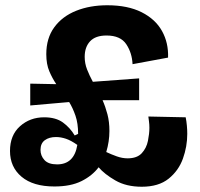

<svg xmlns="http://www.w3.org/2000/svg" viewBox="-20 -695 759 730"><path d="M187 14Q106 14 62 -23Q18 -60 18 -121Q18 -181 56 -215Q94 -249 148 -249Q192 -249 219 -229.5Q246 -210 264 -180L277 -186Q277 -226 267 -255Q257 -284 243 -307L95 -294V-377L194 -375Q179 -397 167.5 -424Q156 -451 156 -489Q156 -550 186.5 -591.5Q217 -633 269.5 -654Q322 -675 388 -675Q466 -675 518.5 -648.5Q571 -622 596 -577Q621 -532 619 -476L484 -451Q482 -494 460 -527Q438 -560 385 -560Q343 -560 322.5 -538Q302 -516 302 -479Q302 -454 311 -431Q320 -408 333 -384L509 -397V-314H370Q381 -289 388.5 -260.5Q396 -232 396 -197Q396 -177 393 -157Q390 -137 384 -117Q403 -108 424 -100.5Q445 -93 465 -93Q501 -93 519 -112.5Q537 -132 542.5 -159.5Q548 -187 548 -209Q548 -222 546.5 -233Q545 -244 544 -252L686 -249Q689 -234 690.5 -217.5Q692 -201 692 -186Q692 -138 675.5 -92Q659 -46 621 -15.5Q583 15 519 15Q460 15 418.5 -9Q377 -33 355 -59Q331 -27 290 -6.5Q249 14 187 14ZM134 -125Q134 -103 149 -86.5Q164 -70 197 -70Q262 -70 274 -144Q250 -161 230.5 -167.5Q211 -174 193 -174Q167 -174 150.5 -162Q134 -150 134 -125Z"/></svg>

Font: Bricolage Grotesque 10pt Bricolage Grotesque 10pt Regular
Style: Bold
Weight: 700
Designer: Mathieu Triay
Foundry: Atelier Triay
Version: Version 1.000; ttfautohint (v1.8.4.7-5d5b);gftools[0.9.32]